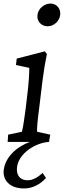

<svg xmlns="http://www.w3.org/2000/svg" viewBox="-28 -799 359 1081"><path d="M107 262C156 262 198 239 231 203L212 175C185 199 158 216 127 216C86 216 62 189 68 141C78 63 174 4 248 0L255 -41L181 -57C179 -69 183 -119 193 -194L211 -342C219 -405 226 -447 236 -495L224 -510L66 -469L62 -433L137 -417C137 -390 134 -328 125 -259L116 -184C103 -86 98 -65 95 -57L18 -41L15 0H140C64 28 2 86 -7 158C-14 215 27 262 107 262ZM183 -715C178 -678 206 -651 240 -651C274 -651 306 -678 311 -715C315 -751 290 -779 256 -779C222 -779 187 -751 183 -715Z"/></svg>

Font: TPK Tissa Web
Style: Italic
Weight: 400
Italic angle: -7°
Designer: Jacques Le Bailly, Suppakit Chalermlarp | Katatrad Co.,Ltd.
Foundry: Jacques Le Bailly, Cadson Demak Co.,Ltd.
Version: Version 5.000;Glyphs 3.1.2 (3151)